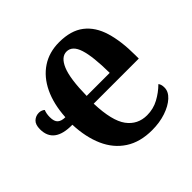

<svg xmlns="http://www.w3.org/2000/svg" viewBox="-179 -908 1102 1102"><g transform="rotate(-45 371.5 -357.5)"><path d="M461 10Q364 10 298 -33Q232 -76 197.5 -154Q163 -232 159 -336Q9 -334 9 -449Q9 -487 27.5 -504Q46 -521 72 -521Q83 -521 92.5 -517Q102 -513 107 -508Q98 -487 98 -458Q98 -423 114 -409Q130 -395 161 -395Q167 -497 202.5 -571Q238 -645 298.5 -685Q359 -725 440 -725Q535 -725 591.5 -681.5Q648 -638 672.5 -557Q697 -476 697 -363V-335H331Q336 -191 380.5 -131Q425 -71 501 -71Q552 -71 595.5 -94.5Q639 -118 673 -152Q678 -146 681 -137Q684 -128 684 -113Q684 -80 653.5 -52Q623 -24 572.5 -7Q522 10 461 10ZM521 -395Q520 -528 499.5 -592.5Q479 -657 432 -657Q388 -657 362 -595Q336 -533 334 -395Z"/></g></svg>

Font: Noto Serif ExtraCondensed Black
Style: Regular
Weight: 900
Width: 2
Designer: Monotype Design Team
Foundry: Monotype Imaging Inc.
Version: Version 2.015; ttfautohint (v1.8.4.7-5d5b)